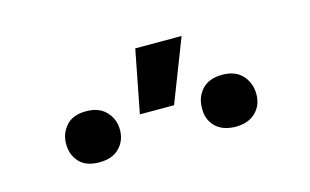

<svg xmlns="http://www.w3.org/2000/svg" viewBox="-42 -909 624 387"><g transform="rotate(-15 270.0 -715.5)"><path d="M231.4 -687.5 256.8 -818.4H353.5L302.7 -687.5ZM72.3 -668Q72.3 -689.9 86.2 -705.8Q100.1 -721.7 127.9 -721.7Q155.3 -721.7 169.9 -705.8Q184.6 -689.9 184.6 -668Q184.6 -645.5 169.9 -630.4Q155.3 -615.2 127.9 -615.2Q100.1 -615.2 86.2 -630.4Q72.3 -645.5 72.3 -668ZM355.5 -666Q355 -689.5 369.6 -705.6Q384.3 -721.7 412.1 -721.7Q439.5 -721.7 454.1 -705.6Q468.8 -689.5 468.8 -666Q468.8 -643.6 454.1 -628.7Q439.5 -613.8 412.1 -613.3Q384.3 -613.8 369.6 -628.7Q355 -643.6 355.5 -666Z"/></g></svg>

Font: Inter V
Style: 
Weight: 400
Designer: Rasmus Andersson
Foundry: rsms
Version: Version 4.000;git-a3f224843